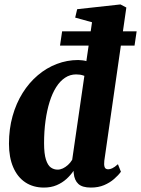

<svg xmlns="http://www.w3.org/2000/svg" viewBox="-20 -837 637 867"><path d="M451 -111Q449 -94 452.2 -83.2Q455.5 -72.5 469 -72.5Q476.5 -72.5 487 -77.2Q497.5 -82 512.5 -95.5L526 -61.5Q514.5 -45.5 495.2 -28.8Q476 -12 450 -1Q424 10 390.5 10Q351.5 10 333.8 -6.5Q316 -23 313 -54L312 -65.5Q299 -46 280 -28.8Q261 -11.5 235.8 -0.8Q210.5 10 178.5 10Q130 10 94.5 -13.5Q59 -37 39.8 -81.5Q20.5 -126 20.5 -188Q20.5 -255 36.8 -312.8Q53 -370.5 82.2 -417.2Q111.5 -464 150.8 -497.2Q190 -530.5 236.5 -548.2Q283 -566 333 -566Q340.5 -566 352.8 -564.5Q365 -563 370 -561L395.5 -736.5L319.5 -757.5L328.5 -795.5L524 -817L550.5 -803ZM361 -494.5Q350 -498.5 341.5 -499.8Q333 -501 323.5 -501Q296.5 -501 273.8 -486Q251 -471 233.5 -443.2Q216 -415.5 204 -377Q192 -338.5 185.5 -291.2Q179 -244 179 -190.5Q179 -142.5 187.5 -116.2Q196 -90 209.8 -80.5Q223.5 -71 240 -71Q252 -71 263.8 -76.5Q275.5 -82 286.5 -91.8Q297.5 -101.5 306 -115.5ZM260.5 -695.5H597L587.5 -631H251Z"/></svg>

Font: Merriweather 24pt SemiCondensed Black
Style: Italic
Weight: 900
Width: 4
Italic angle: -7.8°
Designer: Eben Sorkin
Foundry: Eben Sorkin
Version: Version 2.101